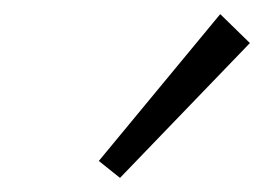

<svg xmlns="http://www.w3.org/2000/svg" viewBox="-20 -812 374 272"><path d="M150 -560 120 -584 292 -792 334 -751Z"/></svg>

Font: Marhey Light
Style: Regular
Weight: 300
Designer: Nur Syamsi & Bustanul Arifin
Foundry: Namelatype
Version: Version 1.000